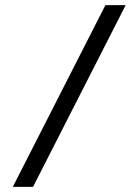

<svg xmlns="http://www.w3.org/2000/svg" viewBox="-20 -726 538 746"><path d="M108.4 0H29.8L389.6 -706.1H468.3Z"/></svg>

Font: Kay Pho Du Medium
Style: Regular
Weight: 500
Designer: Victor Gaultney, Khu Oo Reh
Foundry: SIL International
Version: Version 3.000